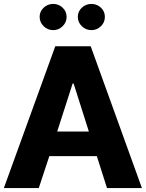

<svg xmlns="http://www.w3.org/2000/svg" viewBox="-22 -957 743 977"><path d="M229 -162.6 175.3 0H-2.4L259.3 -721.7H439.5L700.2 0H522.5L470.7 -162.6ZM347.7 -532.2 269 -287.6H430.2L352.5 -532.2ZM179.7 -871.1Q179.7 -898.9 200.2 -918Q220.7 -937 248.5 -937Q276.4 -937 296.6 -918Q316.9 -898.9 316.9 -871.1Q316.9 -843.3 296.6 -823.5Q276.4 -803.7 248.5 -803.7Q220.7 -803.7 200.2 -823.5Q179.7 -843.3 179.7 -871.1ZM374 -871.1Q374 -898.9 394.5 -918Q415 -937 443.4 -937Q471.2 -937 491.5 -918Q511.7 -898.9 511.7 -871.1Q511.7 -843.3 491.5 -823.5Q471.2 -803.7 443.4 -803.7Q415 -803.7 394.5 -823.5Q374 -843.3 374 -871.1Z"/></svg>

Font: Estedad-FD ExtraBold
Style: Regular
Weight: 800
Designer: Amin Abedi
Version: Version 7.3